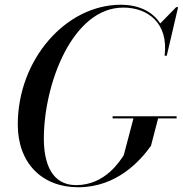

<svg xmlns="http://www.w3.org/2000/svg" viewBox="-20 -780 772 810"><path d="M455 -289.5V-280.5H543L502 -125C487 -103 425 1 301 1C197 1 165 -93 165 -195C165 -427 286 -748 500 -748C603 -748 691.5 -683.5 674.5 -545H683.5L731.5 -750H723.5L656 -681C622.5 -733.5 561.5 -760 490 -760C257 -760 55 -528 55 -255C55 -92 157 10 310 10C473 10 572 -102 617 -165L647 -280.5H725V-289.5Z"/></svg>

Font: Bodoni* 24pt
Style: Italic
Weight: 400
Italic angle: -13°
Version: Version 2.3